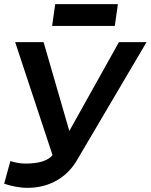

<svg xmlns="http://www.w3.org/2000/svg" viewBox="-57 -895 726 925"><path d="M194 -770H496L511 -875H209ZM75 10C189 10 271 -47 316 -127L649 -692H516L277 -264L153 -692H16L196 -148C176 -121 129 -107 69 -107H63C37 -107 13 -113 -7 -119L-37 -10C-5 1 37 10 75 10Z"/></svg>

Font: Cantarell
Style: BoldOblique
Weight: 700
Italic angle: -8°
Designer: Dave Crossland
Version: Version 0.024